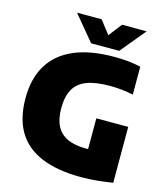

<svg xmlns="http://www.w3.org/2000/svg" viewBox="-136 -1055 1013 1169"><g transform="rotate(15 370.0 -470.5)"><path d="M486.5 10Q335 10 234.5 -32Q134 -74 84.2 -157.8Q34.5 -241.5 34.5 -368Q34.5 -491 85.8 -576.2Q137 -661.5 238.8 -705.8Q340.5 -750 492.5 -750Q536.5 -750 578.8 -746Q621 -742 660 -733V-557Q625 -564.5 588.5 -568.5Q552 -572.5 513 -572.5Q421.5 -572.5 366.2 -551Q311 -529.5 285.8 -483.5Q260.5 -437.5 260.5 -364.5Q260.5 -297 283.2 -253Q306 -209 352.2 -187.5Q398.5 -166 468.5 -166Q495.5 -166 524.5 -168.2Q553.5 -170.5 577 -173.5L483 -94.5V-360H684V-7.5Q635.5 0 585.2 5Q535 10 486.5 10ZM334 -793 203 -951H358L437.5 -848.5H407.5L487 -951H642L511 -793Z"/></g></svg>

Font: Encode Sans Condensed Thin Black
Style: Regular
Weight: 900
Version: Version 3.002